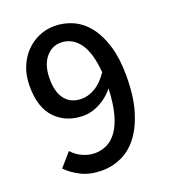

<svg xmlns="http://www.w3.org/2000/svg" viewBox="-139 -850 848 963"><g transform="rotate(-20 285.0 -368.5)"><path d="M269 -360Q303 -360 339.5 -381Q376 -402 409 -450Q400 -559 361.5 -610Q323 -661 263 -661Q215 -661 182.5 -620.5Q150 -580 150 -508Q150 -437 180.5 -398.5Q211 -360 269 -360ZM117 -136Q139 -111 171 -96Q203 -81 238 -81Q271 -81 301.5 -95.5Q332 -110 355.5 -143Q379 -176 393.5 -230Q408 -284 411 -363Q379 -323 335 -300Q291 -277 249 -277Q157 -277 100 -335Q43 -393 43 -508Q43 -563 60.5 -607.5Q78 -652 108 -683.5Q138 -715 177.5 -732.5Q217 -750 262 -750Q315 -750 361.5 -728.5Q408 -707 442.5 -662.5Q477 -618 497 -551Q517 -484 517 -393Q517 -284 494 -207Q471 -130 433 -81Q395 -32 345.5 -9.5Q296 13 243 13Q179 13 133 -9.5Q87 -32 55 -65Z"/></g></svg>

Font: Kinto Sans Med
Style: Regular
Weight: 500
Designer: Authors: Ryoko NISHIZUKA  (kana & ideographs); Paul D. Hunt (Latin, Greek & Cyrillic); Wenlong ZHANG  (bopomofo); Sandol
Foundry: Adobe Systems Incorporated, ookami Inc.
Version: Version 0.001